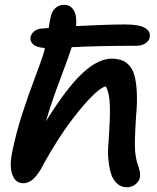

<svg xmlns="http://www.w3.org/2000/svg" viewBox="-20 -774 662 809"><path d="M77.1 -2Q46.4 -2 32.7 -36.1Q19 -70.3 30.8 -129.9Q47.4 -213.4 74 -295.2Q100.6 -377 128.4 -449.7Q156.2 -522.5 167 -561Q167.5 -563 168 -566.4Q168.5 -569.8 168.9 -571.8Q135.3 -573.7 120.1 -586.9Q105 -600.1 108.9 -619.1Q112.3 -632.3 124 -642.1Q135.7 -651.9 155.8 -653.8Q160.6 -654.3 170.4 -654.8Q180.2 -655.3 185.1 -655.8Q190.9 -694.8 194.8 -708Q199.7 -727.5 214.1 -740.7Q228.5 -753.9 252 -753.9Q276.9 -752.9 290.5 -731Q304.2 -709 300.8 -664.1Q426.3 -670.9 507.8 -670.9Q567.4 -670.9 591.6 -655.8Q615.7 -640.6 610.8 -617.2Q607.9 -601.1 592.5 -591.1Q577.1 -581.1 554.2 -581.1Q398.4 -581.1 282.2 -575.2Q273.4 -545.4 233.6 -440.2Q193.8 -335 173.8 -263.2Q260.7 -403.3 326.9 -465.1Q393.1 -526.9 451.2 -526.9Q489.3 -526.9 512.7 -509.3Q536.1 -491.7 545.4 -459.7Q554.7 -427.7 556.6 -382.6Q558.6 -337.4 553.2 -282.2Q546.4 -177.2 549.1 -139.9Q551.8 -102.5 564 -69.8Q572.3 -46.4 569.8 -26.9Q565.9 -9.3 550.5 2.9Q535.2 15.1 515.1 15.1Q490.2 15.1 472.7 -1.2Q455.1 -17.6 447.3 -43.9Q439.5 -70.3 436.5 -104Q433.6 -137.7 437 -171.9Q444.8 -278.3 442.9 -330.6Q440.9 -382.8 425.8 -410.2Q391.1 -402.8 310.3 -304Q229.5 -205.1 150.9 -59.1Q131.3 -27.3 114 -14.6Q96.7 -2 77.1 -2Z"/></svg>

Font: Shantell Sans Irregular
Style: Italic
Weight: 500
Italic angle: -11.31°
Designer: Stephen Nixon, Anya Danilova, Shantell Martin
Foundry: Arrow Type
Version: Version 1.006;[9816181b4]